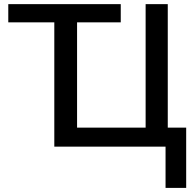

<svg xmlns="http://www.w3.org/2000/svg" viewBox="-20 -708 941 927"><path d="M878.9 -91.8V199.2H779.3V0H242.2V-600.1H20V-688H563V-600.1H352.1V-91.8H683.1V-688H790V-91.8Z"/></svg>

Font: Arimo Medium
Style: Regular
Weight: 500
Designer: Steve Matteson
Foundry: Monotype Imaging Inc.
Version: Version 1.33